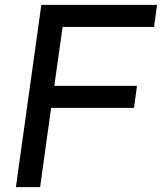

<svg xmlns="http://www.w3.org/2000/svg" viewBox="-20 -765 662 785"><path d="M45 0 149 -745H622L610 -655H236L202 -414H540L528 -324H189L144 0Z"/></svg>

Font: Plus Jakarta Sans Medium
Style: Italic
Weight: 500
Italic angle: -8°
Designer: Gumpita Rahayu
Foundry: Tokotype
Version: Version 2.071; ttfautohint (v1.8.4.7-5d5b);gftools[0.9.29]